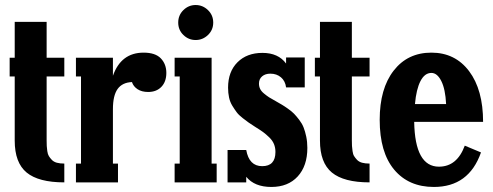

<svg xmlns="http://www.w3.org/2000/svg" viewBox="-20 -720 1945 758"><path d="M233.9 -492.2V-418H164.1V-165Q164.1 -150.9 164.6 -143.6Q165 -136.2 166.7 -123.5Q168.5 -110.8 172.9 -103.8Q177.2 -96.7 184.6 -88.9Q191.9 -81.1 204.3 -77.6Q216.8 -74.2 233.9 -74.2V0Q132.3 0 85.2 -38.8Q38.1 -77.6 38.1 -165V-418H18.1V-492.2H38.1V-633.8H164.1V-492.2Z M546.9 -512.2Q593.3 -512.2 615 -489.5Q636.7 -466.8 636.7 -432.1Q636.7 -397.5 617.2 -377.2Q597.7 -356.9 564.9 -356.9Q539.6 -356.9 522.9 -367.9Q506.3 -378.9 501 -396Q462.9 -394.5 444.3 -368.7Q425.8 -342.8 425.8 -289.1V-74.2H445.8V0H279.8V-74.2H299.8V-418H279.8V-492.2H425.8V-420.9Q458 -512.2 546.9 -512.2Z M801 -581.8Q780.3 -562 752.4 -562Q724.6 -562 704.1 -581.8Q683.6 -601.6 683.6 -630.9Q683.6 -660.2 704.1 -680.2Q724.6 -700.2 752.4 -700.2Q780.3 -700.2 801 -680.2Q821.8 -660.2 821.8 -630.9Q821.8 -601.6 801 -581.8ZM835.4 0H669.4V-74.2H689.5V-418H669.4V-492.2H815.4V-74.2H835.4Z M1068.4 -320.8Q1084 -312 1093 -306.6Q1102.1 -301.3 1116.9 -290.8Q1131.8 -280.3 1140.9 -271Q1149.9 -261.7 1161.1 -247.1Q1172.4 -232.4 1178.5 -217Q1184.6 -201.7 1189 -180.7Q1193.4 -159.7 1193.4 -136.2Q1193.4 -64.9 1155.3 -23.4Q1117.2 18.1 1051.3 18.1Q984.9 18.1 952.1 -22V0H878.4V-127.9H952.1Q963.4 -64 1015.1 -64Q1067.4 -64 1067.4 -120.1Q1067.4 -137.2 1061.5 -151.4Q1055.7 -165.5 1042.7 -178Q1029.8 -190.4 1018.8 -198.5Q1007.8 -206.5 987.3 -219.2Q969.7 -230.5 961.7 -236.1Q953.6 -241.7 938 -253.9Q922.4 -266.1 914.6 -276.6Q906.7 -287.1 897.5 -302Q888.2 -316.9 884.3 -335Q880.4 -353 880.4 -374Q880.4 -437 917.5 -474.1Q954.6 -511.2 1016.1 -511.2Q1078.6 -511.2 1109.4 -469.2V-493.2H1183.1V-375H1109.4Q1106.4 -399.9 1089.4 -414.6Q1072.3 -429.2 1047.4 -429.2Q1027.3 -429.2 1014.9 -418.7Q1002.4 -408.2 1002.4 -390.1Q1002.4 -378.4 1007.1 -368.9Q1011.7 -359.4 1022.5 -350.6Q1033.2 -341.8 1042.2 -335.9Q1051.3 -330.1 1068.4 -320.8Z M1439 -492.2V-418H1369.1V-165Q1369.1 -150.9 1369.6 -143.6Q1370.1 -136.2 1371.8 -123.5Q1373.5 -110.8 1377.9 -103.8Q1382.3 -96.7 1389.6 -88.9Q1397 -81.1 1409.4 -77.6Q1421.9 -74.2 1439 -74.2V0Q1337.4 0 1290.3 -38.8Q1243.2 -77.6 1243.2 -165V-418H1223.1V-492.2H1243.2V-633.8H1369.1V-492.2Z M1712.9 -62Q1784.2 -62 1814.9 -145L1878.9 -118.2Q1831.1 18.1 1692.9 18.1Q1593.3 18.1 1536.1 -50.3Q1479 -118.7 1479 -247.1Q1479 -370.1 1534.2 -441.2Q1589.4 -512.2 1683.1 -512.2Q1776.9 -512.2 1832 -439Q1887.2 -365.7 1887.2 -238.8H1615.2Q1618.2 -62 1712.9 -62ZM1683.1 -432.1Q1656.7 -432.1 1640.1 -400.1Q1623.5 -368.2 1618.2 -309.1H1741.2Q1738.3 -368.2 1722.2 -400.1Q1706.1 -432.1 1683.1 -432.1Z"/></svg>

Font: Margherita Black
Style: Regular
Weight: 900
Designer: James Puckett
Foundry: Dunwich Type Founders
Version: Version 1.008;hotconv 1.0.109;makeotfexe 2.5.65596